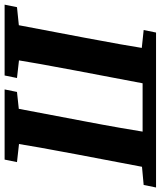

<svg xmlns="http://www.w3.org/2000/svg" viewBox="46 -745 697 833"><g transform="rotate(90 394.5 -328.5)"><path d="M-1.8 0H305.5L316.4 -53.7L183.7 -68.7H154.9L9.1 -53.7L-1.8 0ZM75.7 0H229.4C246.1 -103 264.8 -207 284.6 -310.7L350.4 -657H196.3C179.6 -554 161.3 -450 141.6 -347L75.7 0ZM108.3 -603.3 250.9 -588.3 265.5 -657H119.2L108.3 -603.3ZM254.9 -598.7H625.5L637.1 -657H266.8L254.9 -598.7ZM366 0H670.4L681.3 -53.7L546.5 -68.7H517.6L376.9 -53.7L366 0ZM438.5 0H592.2C608.9 -103 627.6 -207 647.3 -310.7L713.2 -657H558.8C542.1 -554 524.1 -450 504.3 -347L438.5 0ZM617.5 -588.3 780.5 -603.3 791.4 -657H631.9L617.5 -588.3Z"/></g></svg>

Font: Source Serif Variable
Style: Italic
Weight: 389
Italic angle: -12°
Designer: Frank Grießhammer
Foundry: Adobe Systems Incorporated
Version: Version 3.001;hotconv 1.0.111;makeotfexe 2.5.65597